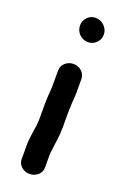

<svg xmlns="http://www.w3.org/2000/svg" viewBox="-136 -743 512 781"><g transform="rotate(20 120.0 -352.5)"><path d="M62 -298.8V-231.8C62 -193.2 50 -159.3 50 -114V-53.3C50 -27.9 73.3 -8 100.5 -8C127.7 -8 151 -27.9 151 -53.3V-113.1C151 -118 151.7 -123.2 152.8 -128C156 -159.9 163 -192.2 163 -231.8V-298.8C163 -306.9 163.4 -315.9 164 -325.3V-326C164 -341.5 167 -362.5 167 -380.4V-443.8C167 -468.3 145 -490 116.5 -490C88 -490 66 -468.3 66 -443.8V-380.4C66 -358 62 -325.4 62 -298.8ZM87 -646.5C87 -618.1 109.7 -593 140 -593C167.6 -593 191 -615.1 191 -643.5C191 -672.9 165.7 -697 137 -697C107.2 -697 87 -672.7 87 -646.5Z"/></g></svg>

Font: NumbBunny
Style: Bk
Weight: 400
Designer: Robert Jablonski
Foundry: Cannot Into Space Fonts
Version: Version 1.0